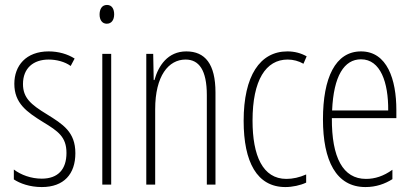

<svg xmlns="http://www.w3.org/2000/svg" viewBox="-20 -747 1670 777"><path d="M285 -127C285 -213 235 -244 169 -285C105 -324 73 -351 73 -407C73 -471 115 -506 177 -506C209 -506 243 -497 266 -480L282 -510C254 -528 217 -539 177 -539C85 -539 38 -481 38 -408C38 -329 88 -294 156 -252C215 -216 249 -193 249 -128C249 -62 215 -24 149 -24C106 -24 65 -39 36 -61V-21C60 -5 100 10 149 10C239 10 285 -43 285 -127Z M413 -727C391 -727 383 -708 383 -688C383 -667 393 -651 412 -651C431 -651 442 -666 442 -689C442 -709 434 -727 413 -727ZM430 -529H394V0H430Z M734 -539C659 -539 621 -481 605 -423H602L600 -529H572V0H608V-305C608 -440 662 -506 731 -506C785 -506 817 -464 817 -362V0H852V-373C852 -488 810 -539 734 -539Z M1135 10C1163 10 1196 3 1219 -8V-41C1192 -29 1165 -23 1139 -23C1043 -23 1002 -117 1002 -259C1002 -423 1056 -506 1144 -506C1167 -506 1189 -500 1208 -489L1221 -519C1198 -532 1172 -539 1143 -539C1032 -539 966 -440 966 -258C966 -91 1020 10 1135 10Z M1441 -539C1337 -539 1287 -432 1287 -264C1287 -97 1340 10 1459 10C1502 10 1538 -3 1568 -22V-60C1532 -34 1497 -23 1461 -23C1368 -23 1322 -109 1323 -269H1584V-302C1584 -425 1547 -539 1441 -539ZM1441 -507C1520 -507 1552 -413 1551 -300H1324C1330 -440 1373 -507 1441 -507Z"/></svg>

Font: Noto Sans Bengali ExtraCondensed ExtraLight
Style: Regular
Weight: 200
Width: 2
Designer: Joana Ranito - Universal Thirst; Jelle Bosma - Monotype Design Team
Foundry: Universal Thirst ehf.
Version: Version 3.000